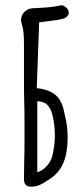

<svg xmlns="http://www.w3.org/2000/svg" viewBox="-20 -701 311 721"><path d="M70 -32 71 -101Q72 -123 72 -169V-243Q72 -292 71 -317Q70 -349 70 -412V-506V-531Q70 -558 68.5 -576Q67 -594 61 -614Q59 -622 59 -626Q59 -643 71.5 -656Q84 -669 103 -670Q130 -671 155.5 -673Q181 -675 205 -680Q214 -684 225 -675.5Q236 -667 238 -657Q240 -649 234 -641.5Q228 -634 218 -631Q197 -625 127 -617L118 -370Q164 -365 189 -344Q214 -323 223 -271Q234 -230 234 -183Q234 -153 228 -121Q214 -56 161 -25Q155 -21 143.5 -14Q132 -7 121.5 -3.5Q111 0 100 0Q68 2 70 -32ZM177 -117Q186 -156 186 -193Q186 -232 177 -269Q171 -293 158.5 -306.5Q146 -320 120 -321V-54Q140 -60 156 -78Q172 -96 177 -117Z"/></svg>

Font: Amatic SC
Style: Bold
Weight: 700
Designer: Multiple Designers
Foundry: Vernon Adams
Version: Version 2.505